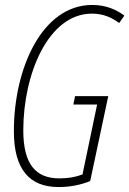

<svg xmlns="http://www.w3.org/2000/svg" viewBox="-20 -745 522 775"><path d="M216 10C265 10 306 1 344 -14L417 -357H283L276 -323H372L313 -41C285 -30 255 -25 220 -25C124 -25 74 -82 74 -219C74 -446 175 -690 351 -690C396 -690 430 -675 461 -652L482 -682C451 -705 410 -725 352 -725C152 -725 36 -473 36 -215C36 -64 97 10 216 10Z"/></svg>

Font: Noto Sans ExtraCondensed ExtraLight
Style: Italic
Weight: 200
Width: 2
Italic angle: -12°
Designer: Monotype Design Team
Foundry: Monotype Imaging Inc.
Version: Version 2.013